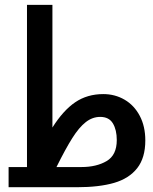

<svg xmlns="http://www.w3.org/2000/svg" viewBox="-20 -784 640 804"><path d="M16 -84.5H93V-763.5H199.5V-250Q244.5 -321.5 295 -355.8Q345.5 -390 412.5 -390Q461.5 -390 501.8 -366.5Q542 -343 565.2 -299Q588.5 -255 588.5 -196Q588.5 -123 554.5 -79.8Q520.5 -36.5 457.8 -18.2Q395 0 302 0H16ZM469 -197.5Q469 -240 452.8 -267.2Q436.5 -294.5 399.5 -294.5Q367 -294.5 339 -272.5Q311 -250.5 283 -206.2Q255 -162 216.5 -84.5H321Q384 -84.5 426.5 -109.5Q469 -134.5 469 -197.5Z"/></svg>

Font: JuliaMono SemiBold
Style: Regular
Weight: 600
Monospace: yes
Designer: cormullion
Foundry: corm
Version: Version 0.055; ttfautohint (v1.8.4)